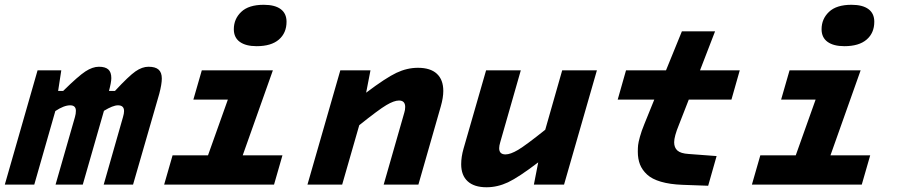

<svg xmlns="http://www.w3.org/2000/svg" viewBox="-47 -771 3749 802"><path d="M209 -477.1 195.8 -391.1H216.8Q279.8 -453.1 309.8 -472.7Q339.8 -492.2 366.2 -492.2Q392.6 -492.2 405.3 -481Q418 -469.7 418 -444.8Q418 -427.7 408.2 -391.1H433.1Q491.2 -453.6 519 -472.9Q546.9 -492.2 573.2 -492.2Q602.1 -492.2 615.5 -480.2Q628.9 -468.3 628.9 -442.9Q628.9 -419.4 618.2 -378.9L508.8 0H386.2L466.8 -282.2Q471.2 -296.9 471.2 -307.1Q471.2 -331.1 445.8 -331.1Q424.8 -331.1 387.2 -308.1L298.8 0H185.1L266.1 -282.2Q270 -295.4 270 -308.1Q270 -331.1 246.1 -331.1Q220.2 -331.1 184.1 -307.1L96.2 0H-26.9L109.9 -477.1Z M1024.9 -578.1Q979.5 -578.1 954.6 -596.2Q929.7 -614.3 929.7 -648.9Q929.7 -691.9 960.7 -721.4Q991.7 -751 1054.7 -751Q1101.1 -751 1125.5 -732.9Q1149.9 -714.8 1149.9 -680.2Q1149.9 -633.3 1117.9 -605.7Q1085.9 -578.1 1024.9 -578.1ZM673.8 -122.1H821.8L904.8 -355H760.7L795.9 -477.1H1092.8L966.8 -122.1H1132.8L1097.7 0H638.7Z M1500.5 -477.1 1482.4 -383.8Q1564.5 -445.8 1608.9 -466.8Q1653.3 -487.8 1698.7 -487.8Q1751 -487.8 1777.8 -462.9Q1804.7 -438 1804.7 -391.1Q1804.7 -363.3 1794.4 -327.1L1700.7 0H1555.7L1641.6 -299.8Q1645.5 -311.5 1645.5 -324.2Q1645.5 -351.1 1619.6 -351.1Q1599.1 -351.1 1566.9 -332Q1534.7 -313 1453.6 -248L1382.3 0H1237.3L1374.5 -477.1Z M2183.1 0 2201.2 -92.8Q2119.1 -30.3 2075 -9.5Q2030.8 11.2 1985.4 11.2Q1933.6 11.2 1906.5 -13.7Q1879.4 -38.6 1879.4 -85Q1879.4 -115.7 1889.2 -149.9L1983.4 -477.1H2128.4L2042.5 -176.8Q2038.1 -162.1 2038.1 -151.9Q2038.1 -126 2064.5 -126Q2085 -126 2117.2 -145Q2149.4 -164.1 2230.5 -229L2301.3 -477.1H2446.3L2309.1 0Z M2789.1 -250Q2769 -201.2 2769 -176.8Q2769 -154.3 2782.7 -142.1Q2796.4 -129.9 2829.1 -127.9L2946.3 -119.1L2911.1 4.9L2803.2 1Q2751 -1 2713.6 -12Q2676.3 -22.9 2655.8 -42Q2635.3 -61 2626.2 -84.2Q2617.2 -107.4 2617.2 -137.2Q2617.2 -153.3 2618.4 -164.8Q2619.6 -176.3 2626 -199.7Q2632.3 -223.1 2645 -253.9L2686 -355H2533.2L2567.9 -477.1H2734.9L2801.3 -640.1H2939.9L2877 -477.1H3043L3008.3 -355H2830.1Z M3480 -578.1Q3434.6 -578.1 3409.7 -596.2Q3384.8 -614.3 3384.8 -648.9Q3384.8 -691.9 3415.8 -721.4Q3446.8 -751 3509.8 -751Q3556.2 -751 3580.6 -732.9Q3605 -714.8 3605 -680.2Q3605 -633.3 3573 -605.7Q3541 -578.1 3480 -578.1ZM3128.9 -122.1H3276.9L3359.9 -355H3215.8L3251 -477.1H3547.9L3421.9 -122.1H3587.9L3552.7 0H3093.8Z"/></svg>

Font: IntelOne Mono Bold
Style: Italic
Weight: 700
Italic angle: -16°
Designer: Fred Shallcrass
Foundry: Frere-Jones Type LLC
Version: Version 1.200;hotconv 1.1.0;makeotfexe 2.6.0;FJTRelease1.2